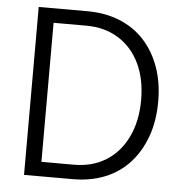

<svg xmlns="http://www.w3.org/2000/svg" viewBox="-51 -747 752 795"><g transform="rotate(5 325.0 -349.0)"><path d="M78 0V-698H280Q355 -698 415 -673.5Q475 -649 517 -603.5Q559 -558 582 -494Q605 -430 605 -351Q605 -271 582 -206.5Q559 -142 517 -95.5Q475 -49 415 -24.5Q355 0 280 0ZM145 -60H280Q357 -60 414 -96Q471 -132 502.5 -198Q534 -264 534 -351Q534 -439 502.5 -503.5Q471 -568 414 -603Q357 -638 280 -638H145Z"/></g></svg>

Font: Azeret Mono Thin ExtraLight
Style: Regular
Weight: 250
Version: Version 1.002